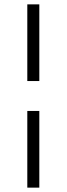

<svg xmlns="http://www.w3.org/2000/svg" viewBox="-20 -669 305 879"><path d="M160 -298V-649H105V-298ZM160 190V-161H105V190Z"/></svg>

Font: Play
Style: Bold
Weight: 700
Designer: Jonas Hecksher
Foundry: Jonas Hecksher, Playtypeª, e-types AS
Version: Version 1.002